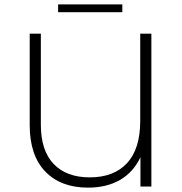

<svg xmlns="http://www.w3.org/2000/svg" viewBox="-20 -854 835 879"><path d="M673 -700H622V-301C622 -215 601.8 -150.3 561.5 -107C521.2 -63.7 464.3 -42 391 -42C319.7 -42 264.5 -62.5 225.5 -103.5C186.5 -144.5 167 -204.3 167 -283V-700H116V-281C116 -189 139.7 -118.3 187 -69C234.3 -19.7 299.7 5 383 5C439.7 5 488.3 -6.7 529 -30C569.7 -53.3 601 -88 623 -134V0H673ZM246 -834V-798H540V-834Z"/></svg>

Font: Montserrat Custom ExtraLight
Style: Regular
Weight: 300
Designer: Julieta Ulanovsky
Foundry: Julieta Ulanovsky
Version: Version 7.200